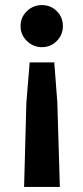

<svg xmlns="http://www.w3.org/2000/svg" viewBox="-20 -557 329 757"><path d="M216 180H75L84 -153L97 -311H194L206 -154ZM145 -537Q180 -537 204 -513Q228 -489 228 -454Q228 -420 204 -395.5Q180 -371 145 -371Q111 -371 86 -395.5Q61 -420 61 -454Q61 -489 86 -513Q111 -537 145 -537Z"/></svg>

Font: Gabarito Medium
Style: Regular
Weight: 500
Designer: Leandro Assis / Alvaro Franca / Felipe Casaprima
Foundry: Naipe Foundry
Version: Version 1.000